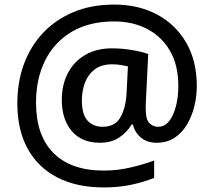

<svg xmlns="http://www.w3.org/2000/svg" viewBox="-20 -734 938 842"><path d="M843 -357Q843 -311 832 -267Q821 -223 799.5 -187Q778 -151 745 -129.5Q712 -108 667 -108Q624 -108 597 -131.5Q570 -155 563 -188H557Q538 -155 503.5 -131.5Q469 -108 418 -108Q338 -108 294.5 -159.5Q251 -211 251 -296Q251 -362 277.5 -413Q304 -464 353.5 -493Q403 -522 470 -522Q515 -522 559.5 -514.5Q604 -507 630 -497L620 -294Q619 -278 619 -269.5Q619 -261 619 -258Q619 -209 635.5 -193.5Q652 -178 673 -178Q702 -178 721.5 -202.5Q741 -227 751.5 -268Q762 -309 762 -358Q762 -448 725.5 -511Q689 -574 625.5 -607Q562 -640 481 -640Q370 -640 293.5 -594Q217 -548 177.5 -468Q138 -388 138 -284Q138 -140 214.5 -63Q291 14 435 14Q495 14 552.5 0.5Q610 -13 656 -30V46Q612 64 556.5 76Q501 88 436 88Q316 88 231 44Q146 0 101 -82.5Q56 -165 56 -281Q56 -374 85 -453Q114 -532 169.5 -590.5Q225 -649 303.5 -681.5Q382 -714 481 -714Q586 -714 667.5 -671Q749 -628 796 -548Q843 -468 843 -357ZM339 -294Q339 -233 363.5 -205.5Q388 -178 430 -178Q484 -178 507.5 -218.5Q531 -259 535 -323L541 -443Q528 -446 510 -449Q492 -452 472 -452Q424 -452 394.5 -429Q365 -406 352 -370Q339 -334 339 -294Z"/></svg>

Font: Noto Sans Gurmukhi Medium
Style: Regular
Weight: 500
Designer: Jelle Bosma - Monotype Design Team
Foundry: Monotype Imaging Inc.
Version: Version 2.004; ttfautohint (v1.8.4.7-5d5b)